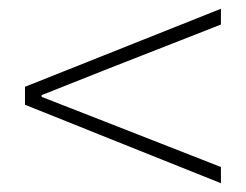

<svg xmlns="http://www.w3.org/2000/svg" viewBox="-20 -584 561 438"><path d="M484 -166 37 -345V-386L484 -564V-528L221 -425L75 -367V-363L221 -306L484 -203Z"/></svg>

Font: Shanggu Sans SC VF
Style: Regular
Weight: 250
Designer: GuiWonder
Version: Version 1.021